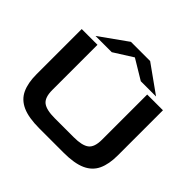

<svg xmlns="http://www.w3.org/2000/svg" viewBox="-207 -1137 1379 1379"><g transform="rotate(45 482.5 -447.5)"><path d="M359 5Q250 5 187 -23.5Q124 -52 97 -110Q70 -168 70 -256V-715H230V-256Q230 -180 265.5 -152.5Q301 -125 386 -125H579Q664 -125 699.5 -152.5Q735 -180 735 -256V-715H895V-256Q895 -168 868 -110Q841 -52 778 -23.5Q715 5 606 5ZM175 -750 385 -900H580L790 -750H635L484 -841L340 -750Z"/></g></svg>

Font: Zen Dots
Style: Regular
Weight: 400
Designer: Yoshimichi Ohira
Foundry: A-1 Corp ZenFonts
Version: Version 1.000; ttfautohint (v1.8.3)